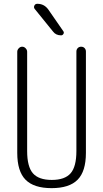

<svg xmlns="http://www.w3.org/2000/svg" viewBox="-20 -975 540 1005"><path d="M70.3 -174.8V-704.1Q70.3 -713.9 78.1 -722.2Q85.9 -730.5 96.2 -730.5Q106.4 -730.5 114.3 -722.2Q122.1 -713.9 122.1 -704.1V-184.6Q122.1 -102.5 152.3 -67.9Q182.6 -33.2 251 -33.2Q319.3 -33.2 349.6 -67.9Q379.9 -102.5 379.9 -184.6V-705.1Q379.9 -715.8 386.7 -723.1Q393.6 -730.5 404.8 -730.5Q416 -730.5 422.9 -723.1Q429.7 -715.8 429.7 -705.1V-174.8Q429.7 -78.1 386.2 -34.2Q342.8 9.8 250 9.8Q157.2 9.8 113.8 -34.2Q70.3 -78.1 70.3 -174.8ZM175.8 -955.1Q210.9 -955.1 232.4 -925.8L311.5 -811.5Q316.4 -804.7 312 -797.4Q307.6 -790 299.8 -790Q272.5 -790 257.8 -809.6L162.1 -927.7Q155.3 -935.5 159.7 -945.3Q164.1 -955.1 174.8 -955.1Z"/></svg>

Font: Rounded-L Mgen+ 1mn light
Style: Regular
Weight: 200
Designer: [Source Han Sans]
Ryoko NISHIZUKA  (kana & ideographs); Paul D. Hunt (Latin, Greek & Cyrillic); Wenlong ZHANG  (bopomofo
Version: Version 1.059.20150602